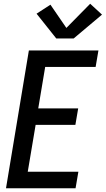

<svg xmlns="http://www.w3.org/2000/svg" viewBox="-20 -1004 564 1024"><path d="M12 0 134 -735H505L490 -647H221L184 -426H397L382 -338H170L128 -88H398L383 0ZM280 -799 175 -931 249 -979 334 -855 461 -984 524 -926 373 -799Z"/></svg>

Font: Iosevka SS04 Semibold
Style: Italic
Weight: 600
Italic angle: -9°
Monospace: yes
Designer: Belleve Invis
Foundry: Belleve Invis
Version: Version 19.0.0; ttfautohint (v1.8.4)